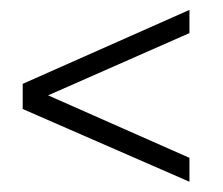

<svg xmlns="http://www.w3.org/2000/svg" viewBox="-20 -427 446 384"><path d="M25.4 -259.3 358.9 -407.2V-360.8L76.2 -236.3L358.9 -111.3V-63.5L25.4 -209Z"/></svg>

Font: Parastoo Print
Style: Print
Weight: 400
Foundry: Saber Rastikerdar (saber.rastikerdar@gmail.com)
Version: Version 1.0.0-alpha5